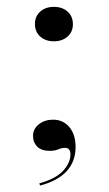

<svg xmlns="http://www.w3.org/2000/svg" viewBox="-20 -447 323 571"><path d="M99.2 104.8 96.8 98.4Q146 84.7 167.7 60.9Q189.5 37.1 189.5 12.1Q189.5 -7.3 173.4 -7.3Q163.7 -7.3 153.2 -2.8Q142.7 1.6 128.2 1.6Q103.2 1.6 90.7 -10.9Q78.2 -23.4 78.2 -42.7Q78.2 -63.7 95.6 -77.4Q112.9 -91.1 137.9 -91.1Q167.7 -91.1 186.3 -69Q204.8 -46.8 204.8 -9.7Q204.8 33.1 178.2 62.1Q151.6 91.1 99.2 104.8ZM140.3 -324.2Q115.3 -324.2 99.6 -338.3Q83.9 -352.4 83.9 -375.8Q83.9 -398.4 99.6 -412.5Q115.3 -426.6 140.3 -426.6Q165.3 -426.6 181 -412.5Q196.8 -398.4 196.8 -375Q196.8 -352.4 181 -338.3Q165.3 -324.2 140.3 -324.2Z"/></svg>

Font: Playfair 144pt SemiExpanded Light
Style: Regular
Weight: 300
Width: 6
Designer: Claus Eggers Sørensen
Foundry: Claus Eggers Sørensen
Version: Version 2.203